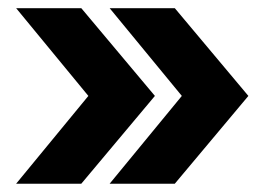

<svg xmlns="http://www.w3.org/2000/svg" viewBox="-20 -520 657 470"><path d="M19.5 -70.3 196.3 -285.2 19.5 -500H179L359.2 -285.2L179 -70.3ZM248.4 -70.3 425.1 -285.2 248.4 -500H407.9L588 -285.2L407.9 -70.3Z"/></svg>

Font: Inter Khmer Looped
Style: Regular
Weight: 400
Designer: Rasmus Andersson, Sovichet Tep
Foundry: Anagata Design
Version: Version 1.000